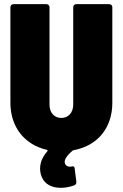

<svg xmlns="http://www.w3.org/2000/svg" viewBox="-20 -720 589 923"><path d="M332 -685V-217C332 -179 309 -153 275 -153C240 -153 218 -179 218 -217V-685C218 -694 212 -700 203 -700H45C36 -700 30 -694 30 -685V-226C30 -109 98 -25 204 0C209 1 210 4 207 8C176 43 167 81 176 117C198 200 296 187 337 171C345 168 348 161 347 153L339 90C338 79 332 78 322 81C309 83 296 78 292 65C287 50 300 29 327 6C329 4 331 3 334 2C448 -19 520 -104 520 -226V-685C520 -694 514 -700 505 -700H347C338 -700 332 -694 332 -685Z"/></svg>

Font: Barlow Semi Condensed Black
Style: Regular
Weight: 900
Width: 4
Designer: Jeremy Tribby
Foundry: Tribby Type
Version: Version 1.408;PS 001.408;hotconv 1.0.88;makeotf.lib2.5.64775